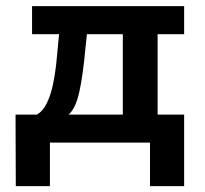

<svg xmlns="http://www.w3.org/2000/svg" viewBox="-20 -468 672 630"><path d="M31.8 142.8 31 -92H101Q121.2 -103.5 133.6 -129.4Q146 -155.2 153.1 -187.6Q160.2 -220 163.9 -252.8Q167.5 -285.5 169.5 -309.8L173.8 -355.8H85.2V-447.8H584.2V-355.8H497.2V-92H584.2V142.8H472.2V0H143.8V142.8ZM205.2 -92H383V-355.8H265.2L259.2 -298.8Q252 -219.8 240.1 -165.9Q228.2 -112 205.2 -92Z"/></svg>

Font: Podkova VF Beta
Style: Regular
Weight: 400
Designer: Ilya Yudin
Foundry: Cyreal (www.cyreal.org)
Version: Version 2.100